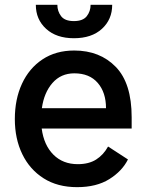

<svg xmlns="http://www.w3.org/2000/svg" viewBox="-20 -761 600 792"><path d="M297.9 11Q217.3 11 160 -25.4Q102.6 -61.8 71.9 -125.2Q41.2 -188.6 41.2 -269.9Q41.2 -351.9 70.7 -415.7Q100.1 -479.4 155.2 -516Q210.2 -552.6 286.2 -552.6Q392 -552.6 457.6 -485.1Q523.1 -417.6 523.1 -277.7V-230.8H152Q160.9 -162.6 200.1 -123.2Q239.3 -83.8 301.1 -83.8Q346.2 -83.8 376.4 -102.8Q406.6 -121.8 425.8 -156.6L507.8 -103.3Q484 -55.4 431.1 -22.2Q378.2 11 297.9 11ZM286.6 -458.5Q231.2 -458.5 196.4 -418.7Q161.6 -378.9 152.7 -314.6H417.3Q417.3 -379.6 383.2 -419Q349.1 -458.5 286.6 -458.5ZM353.7 -741.1H442.8Q442.8 -680.8 400.4 -642Q358 -603.3 284.8 -603.3Q212.7 -603.3 170.3 -642Q127.8 -680.8 127.8 -741.1H216.6Q216.6 -714.5 232.1 -694.2Q247.5 -674 284.8 -674Q322.1 -674 337.9 -694.2Q353.7 -714.5 353.7 -741.1Z"/></svg>

Font: Interface Medium
Style: Regular
Weight: 500
Designer: Rasmus Andersson
Foundry: rsms
Version: Version 1.8